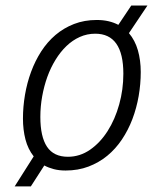

<svg xmlns="http://www.w3.org/2000/svg" viewBox="-20 -603 570 690"><path d="M327.6 -531.2Q351.1 -531.2 370.4 -526.6Q389.6 -522 405.3 -513.7L451.7 -583H509.8L443.4 -483.9Q465.3 -458 475.6 -422.1Q485.8 -386.2 485.8 -344.2Q485.8 -300.8 478.3 -257.6Q470.7 -214.4 455.8 -175Q440.9 -135.7 418.2 -101.8Q395.5 -67.9 365.5 -43.2Q335.4 -18.6 298.1 -4.4Q260.7 9.8 215.8 9.8Q192.4 9.8 173.6 4.9Q154.8 0 139.2 -8.3L90.8 66.9H32.7L101.1 -41Q80.6 -66.9 71.5 -101.8Q62.5 -136.7 62.5 -176.8Q62.5 -219.2 69.8 -262.2Q77.1 -305.2 91.6 -344.5Q106 -383.8 127.9 -418Q149.9 -452.1 179.4 -477.3Q209 -502.4 246.1 -516.8Q283.2 -531.2 327.6 -531.2ZM125 -182.6Q125 -111.8 148.9 -75.7Q172.9 -39.6 224.1 -39.6Q267.1 -39.6 303.7 -64.9Q340.3 -90.3 366.9 -132.3Q393.6 -174.3 408.4 -227.8Q423.3 -281.2 423.3 -337.9Q423.3 -481.9 322.3 -481.9Q293 -481.9 266.8 -470.2Q240.7 -458.5 219 -437.7Q197.3 -417 179.7 -388.4Q162.1 -359.9 150.1 -326.7Q138.2 -293.5 131.6 -256.8Q125 -220.2 125 -182.6Z"/></svg>

Font: Ufes Sans Light
Style: Italic
Weight: 200
Designer: Ricardo Esteves & Thais Bronze
Foundry: ProDesignUfes - Ricardo Esteves, Thais Bronze
Version: Version 2.0